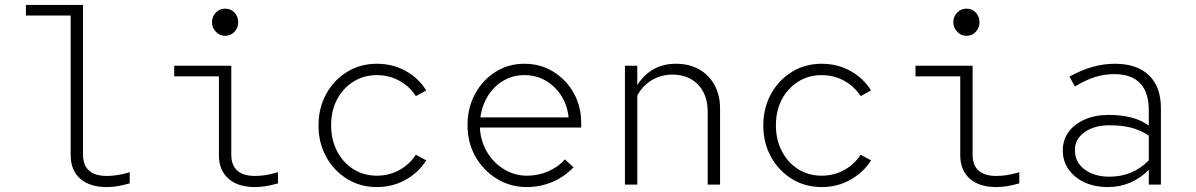

<svg xmlns="http://www.w3.org/2000/svg" viewBox="-20 -747 4840 777"><path d="M411 10Q343 10 304.5 -24Q266 -58 266 -119V-684H85V-727H316V-121Q316 -78 340.5 -56.5Q365 -35 411 -35Q431 -35 452.5 -38Q474 -41 505 -50V-5Q477 3 455 6.5Q433 10 411 10Z M891 -602Q869 -602 853.5 -618.5Q838 -635 838 -657Q838 -680 853.5 -696Q869 -712 891 -712Q914 -712 929 -696Q944 -680 944 -657Q944 -635 929 -618.5Q914 -602 891 -602ZM1011 10Q943 10 904.5 -24Q866 -58 866 -119V-438H685V-481H916V-121Q916 -78 940.5 -56.5Q965 -35 1011 -35Q1031 -35 1052.5 -38Q1074 -41 1105 -50V-5Q1077 3 1055 6.5Q1033 10 1011 10Z M1505 10Q1438 10 1384.5 -23Q1331 -56 1300 -112.5Q1269 -169 1269 -239Q1269 -310 1300 -366.5Q1331 -423 1384.5 -456Q1438 -489 1505 -489Q1569 -489 1621.5 -460Q1674 -431 1705 -381L1663 -358Q1638 -397 1596.5 -420Q1555 -443 1505 -443Q1452 -443 1410 -416.5Q1368 -390 1344 -344.5Q1320 -299 1320 -240Q1320 -182 1344 -135.5Q1368 -89 1410 -62.5Q1452 -36 1505 -36Q1555 -36 1596.5 -59Q1638 -82 1663 -121L1705 -98Q1674 -49 1621.5 -19.5Q1569 10 1505 10Z M2111 10Q2046 10 1991.5 -23Q1937 -56 1904.5 -112.5Q1872 -169 1872 -240Q1872 -311 1902.5 -367Q1933 -423 1985 -456Q2037 -489 2102 -489Q2167 -489 2219 -457Q2271 -425 2301.5 -371Q2332 -317 2332 -250V-231H1922Q1925 -175 1951.5 -131Q1978 -87 2020.5 -61.5Q2063 -36 2113 -36Q2158 -36 2198.5 -53.5Q2239 -71 2266 -102L2301 -70Q2265 -32 2216 -11Q2167 10 2111 10ZM1924 -272H2281Q2276 -321 2251.5 -359.5Q2227 -398 2188.5 -420.5Q2150 -443 2102 -443Q2056 -443 2018 -421Q1980 -399 1955.5 -360.5Q1931 -322 1924 -272Z M2509 0V-481H2559V-403Q2615 -489 2715 -489Q2769 -489 2809 -466.5Q2849 -444 2871.5 -403Q2894 -362 2894 -308V0H2844V-293Q2844 -364 2805 -404.5Q2766 -445 2701 -445Q2655 -445 2617.5 -422.5Q2580 -400 2559 -360V0Z M3305 10Q3238 10 3184.5 -23Q3131 -56 3100 -112.5Q3069 -169 3069 -239Q3069 -310 3100 -366.5Q3131 -423 3184.5 -456Q3238 -489 3305 -489Q3369 -489 3421.5 -460Q3474 -431 3505 -381L3463 -358Q3438 -397 3396.5 -420Q3355 -443 3305 -443Q3252 -443 3210 -416.5Q3168 -390 3144 -344.5Q3120 -299 3120 -240Q3120 -182 3144 -135.5Q3168 -89 3210 -62.5Q3252 -36 3305 -36Q3355 -36 3396.5 -59Q3438 -82 3463 -121L3505 -98Q3474 -49 3421.5 -19.5Q3369 10 3305 10Z M3891 -602Q3869 -602 3853.5 -618.5Q3838 -635 3838 -657Q3838 -680 3853.5 -696Q3869 -712 3891 -712Q3914 -712 3929 -696Q3944 -680 3944 -657Q3944 -635 3929 -618.5Q3914 -602 3891 -602ZM4011 10Q3943 10 3904.5 -24Q3866 -58 3866 -119V-438H3685V-481H3916V-121Q3916 -78 3940.5 -56.5Q3965 -35 4011 -35Q4031 -35 4052.5 -38Q4074 -41 4105 -50V-5Q4077 3 4055 6.5Q4033 10 4011 10Z M4464 10Q4410 10 4369 -9Q4328 -28 4304.5 -61.5Q4281 -95 4281 -138Q4281 -181 4304.5 -213Q4328 -245 4370 -263.5Q4412 -282 4466 -282Q4515 -282 4556 -272Q4597 -262 4629 -239V-301Q4629 -374 4593.5 -410.5Q4558 -447 4490 -447Q4448 -447 4410.5 -435Q4373 -423 4330 -397L4308 -437Q4355 -463 4400 -476Q4445 -489 4492 -489Q4581 -489 4629.5 -442.5Q4678 -396 4678 -310V0H4629V-60Q4596 -26 4554 -8Q4512 10 4464 10ZM4330 -140Q4330 -91 4369 -61.5Q4408 -32 4470 -32Q4517 -32 4556 -48Q4595 -64 4629 -98V-198Q4595 -221 4557 -230.5Q4519 -240 4471 -240Q4408 -240 4369 -212Q4330 -184 4330 -140Z"/></svg>

Font: Red Hat Mono
Style: Regular
Weight: 300
Monospace: yes
Designer: Pentagram, MCKL
Foundry: Pentagram, MCKL
Version: Version 1.023